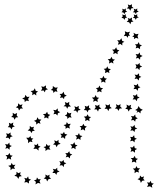

<svg xmlns="http://www.w3.org/2000/svg" viewBox="-20 -718 748 909"><path d="M637 -635 627 -633 623 -624 619 -632 609 -633 616 -640 613 -650 622 -646 630 -651 629 -641ZM637 -662 627 -660 623 -651 619 -659 609 -660 616 -667 613 -677 622 -673 630 -678 629 -668ZM582 -635 573 -633 569 -624 564 -632 555 -633 561 -640 559 -650 568 -646 576 -651 575 -641ZM612 -616 601 -614 597 -603 591 -613 580 -614 588 -623 585 -633 595 -629 605 -635 604 -623ZM612 -680 601 -678 597 -667 591 -677 580 -678 588 -686 585 -697 595 -693 605 -698 604 -687ZM582 -662 573 -660 569 -651 564 -659 555 -660 561 -667 559 -677 568 -673 576 -678 575 -668ZM646 -192 645 -181 636 -189 626 -184 631 -193 620 -197 631 -204 636 -216 643 -205 656 -198ZM598 -210 606 -202 595 -201 589 -190 584 -201 573 -203 581 -211 579 -223 590 -217 601 -222ZM549 -214 558 -205 546 -204 541 -193 535 -203 524 -204 532 -213 529 -225 540 -219 551 -225ZM500 -214 509 -206 497 -203 493 -192 487 -203H475L482 -212L479 -224L491 -219L501 -225ZM450 -212 460 -204 448 -201 444 -190 438 -200H426L433 -209L430 -221L441 -217L451 -223ZM401 -208 411 -201 399 -197 395 -186 389 -196 377 -197 384 -206 381 -217 392 -213 402 -220ZM352 -205 362 -198 350 -195 346 -184 340 -194H328L336 -203L332 -215L343 -211L353 -217ZM254 -193 265 -187 254 -182 252 -171 244 -179 233 -177 238 -188 232 -198 244 -196 253 -205ZM207 -178 218 -174 209 -167V-156L199 -162L189 -158L192 -170L183 -178L196 -179L203 -189ZM163 -153 176 -152 168 -143 172 -132 161 -136 152 -128 151 -140 141 -146 153 -151 157 -163ZM130 -115 141 -118 137 -107 145 -98H134L129 -88L123 -98L111 -100L121 -109V-122ZM117 -66 124 -74 127 -64 138 -62 130 -55 134 -45 122 -48 113 -40V-54L104 -66ZM145 -23 142 -34 152 -31 160 -39 161 -28 172 -24 162 -17 163 -5 152 -14 138 -13ZM196 -15 186 -22 197 -25 199 -37 207 -28 218 -30 213 -19 219 -9 206 -11 195 -3ZM243 -32 231 -34 240 -42 237 -54 248 -49 257 -56V-44L267 -37L254 -33L248 -21ZM279 -68 268 -65 272 -76 265 -85H277L283 -94L287 -84L299 -81L289 -73L288 -60ZM300 -114 290 -108 291 -119 281 -126 293 -129 296 -140 303 -131 315 -132 308 -121 311 -109ZM308 -163 299 -155 298 -166 287 -171 297 -177 298 -188 307 -181 318 -184 314 -172 319 -161ZM303 -213 298 -203 293 -214 281 -215 290 -223 287 -235 298 -230 308 -236 307 -223 316 -214ZM285 -260 283 -249 275 -257 264 -254 269 -265 262 -273 274 -274 281 -284 285 -271 296 -265ZM248 -295 252 -283 241 -286 233 -278 231 -289 221 -292 230 -300V-311L241 -303L254 -304ZM197 -302 207 -295 196 -292 192 -281 186 -290 174 -288 180 -299 175 -309 187 -307 198 -314ZM149 -288 160 -285 151 -278 152 -266 142 -273 132 -267 134 -279 125 -287 138 -289 145 -300ZM108 -259 120 -260 113 -250 117 -239 106 -242 97 -235 96 -246 85 -252 97 -257 100 -269ZM75 -221 87 -224 82 -213 89 -204H77L70 -195L66 -206L55 -210L65 -217L66 -229ZM50 -178 61 -183 59 -171 66 -163 55 -162 49 -151 44 -162 33 -164 41 -172 40 -184ZM32 -132 43 -138 41 -126 50 -119 39 -116 35 -105 28 -115 17 -116 24 -125 22 -137ZM20 -84 30 -91V-79L40 -73L29 -69L27 -58L19 -66L7 -65L13 -76L9 -87ZM16 -34 24 -43 26 -31 36 -27 26 -21 25 -9 16 -17 5 -14 10 -25 4 -36ZM18 16 25 6 29 17 40 19 31 27 33 38 22 32 11 38 14 25 6 16ZM31 64 35 53 41 63 53 62 46 72 51 82 39 80 30 88V75L19 67ZM58 107V95L67 102L78 97L75 108L83 116L71 118L67 129L60 118L48 114ZM100 135 95 124 106 127 113 117 116 129 127 132 117 139V151L107 144L95 146ZM150 143 141 135 152 133 155 122 162 131 173 130 167 140 172 151 160 148 148 155ZM199 130 187 127 196 120 195 108 205 114 215 109 213 120 222 128 210 130 203 141ZM240 101H228L235 91L230 81L242 84L251 76V88L262 94L250 99L247 110ZM274 64 262 66 267 56 261 45 273 47 281 39 283 50 294 55 283 61 282 73ZM302 24 291 27 296 16 289 7H300L308 -2L311 9L322 13L312 20L311 32ZM328 -18 317 -14 321 -25 313 -35H325L332 -45L336 -33L347 -30L337 -23L338 -11ZM352 -62 340 -57 344 -69 336 -78H348L354 -88L358 -77L370 -74L361 -67V-55ZM373 -106 362 -101 365 -113 357 -121 369 -122 375 -132 380 -122 391 -119 382 -111 383 -99ZM394 -150 383 -145 385 -157 377 -166 389 -167 395 -177 400 -166 411 -164 402 -156 404 -144ZM432 -241 421 -236 424 -247 415 -256 427 -257 433 -268 438 -257 449 -255 441 -247 443 -235ZM451 -286 440 -281 442 -293 434 -301 446 -303 451 -313 456 -302 468 -301 459 -292 461 -281ZM469 -332 459 -327 461 -338 452 -347 464 -348 470 -359 475 -348 486 -346 478 -338 479 -326ZM488 -377 477 -372 479 -384 471 -392 483 -394 488 -404 493 -393 505 -391 496 -383 498 -372ZM507 -423 496 -417 498 -429 490 -438 502 -439 508 -449 513 -438 524 -436 515 -428 517 -417ZM527 -467 516 -462 519 -474 511 -483 523 -484 530 -494 534 -483 545 -480 536 -472 537 -461ZM550 -510 538 -506 542 -518 535 -528 547 -527 555 -537 558 -525 569 -520 559 -515V-503ZM578 -548 566 -547 573 -558 571 -570 583 -565 596 -568 590 -558 595 -547 587 -549 585 -539ZM615 -552 612 -563 624 -556 636 -558 631 -547 635 -535 624 -539 614 -533 615 -543 606 -544ZM631 -509 637 -519 641 -507 652 -504 643 -497V-485L633 -492L622 -489L626 -500L619 -508ZM634 -461 641 -470 644 -458 655 -453 644 -447 643 -435 634 -444 623 -441 628 -452 622 -462ZM632 -412 641 -420 642 -409 653 -403 642 -398 640 -386 632 -395 621 -393 626 -403 621 -414ZM629 -363 638 -371 639 -359 649 -354 639 -349 637 -337 628 -346 617 -344 623 -355 617 -365ZM625 -314 633 -322 635 -310 645 -305 634 -300 632 -288 624 -297 612 -296 618 -306 613 -317ZM620 -265 629 -273 630 -262 641 -256 630 -251 628 -239 620 -248 608 -247 614 -257 609 -268ZM612 -167 620 -176 622 -164 632 -158 622 -153 620 -142 612 -150 600 -148 606 -159 600 -169ZM609 -118 617 -127 619 -115 630 -110 619 -105 617 -93 609 -101 597 -99 603 -110 597 -120ZM607 -69 615 -78 617 -66 628 -61 618 -56 617 -44 608 -52 596 -49 601 -60 596 -70ZM608 -20 615 -29 618 -17 629 -13 619 -7V5L609 -3L598 1L602 -10L596 -21ZM611 30 618 20 622 31 633 34 624 41 625 53 615 47 604 51 607 39 599 30ZM621 79 626 68 631 78 643 79 635 88 638 99 627 95 617 102 618 89 609 80ZM641 125 643 113 651 121 662 117 658 128 665 136 653 138 647 148 643 136 631 130ZM682 156 676 145 687 147 694 138 697 149 708 151 699 159 701 171 690 164 676 167Z"/></svg>

Font: Santa christmas start
Style: Regular
Weight: 400
Designer: MUHAMMAD YONI
Version: Version 001.000